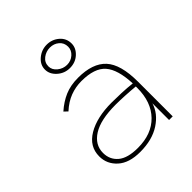

<svg xmlns="http://www.w3.org/2000/svg" viewBox="-192 -802 935 935"><g transform="rotate(-45 275.0 -335.0)"><path d="M235 11Q159 11 118.5 -25.5Q78 -62 78 -115Q78 -183 141 -220.5Q204 -258 306 -258Q334 -258 372.5 -256.5Q411 -255 445 -251Q441 -350 403.5 -393Q366 -436 276 -436Q236 -436 199 -422Q162 -408 127 -376L109 -393Q145 -425 184.5 -442Q224 -459 276 -459Q376 -459 422.5 -408.5Q469 -358 469 -239V0H444V-115Q428 -61 373 -25Q318 11 235 11ZM103 -114Q103 -68 136.5 -39.5Q170 -11 241 -11Q336 -11 390.5 -67Q445 -123 445 -220Q445 -225 445 -230Q415 -233 377 -235Q339 -237 313 -237Q209 -237 156 -203.5Q103 -170 103 -114ZM282 -520Q245 -520 217.5 -544.5Q190 -569 190 -601Q190 -634 218 -657.5Q246 -681 282 -681Q318 -681 345 -658Q372 -635 372 -599Q372 -568 346 -544Q320 -520 282 -520ZM283 -541Q310 -541 329.5 -558.5Q349 -576 349 -600Q349 -627 329.5 -643.5Q310 -660 283 -660Q256 -660 234.5 -643.5Q213 -627 213 -600Q213 -576 234.5 -558.5Q256 -541 283 -541Z"/></g></svg>

Font: Inconsolata SemiExpanded ExtraLight
Style: Regular
Weight: 200
Width: 6
Monospace: yes
Designer: Raph Levien, Cyreal, Brenton Simpson
Foundry: Raph Levien, Cyreal, Google
Version: Version 3.001; ttfautohint (v1.8.2.53-6de2)